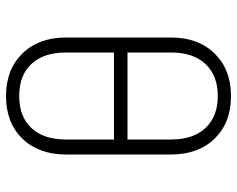

<svg xmlns="http://www.w3.org/2000/svg" viewBox="-95 -685 790 640"><g transform="rotate(90 300.0 -365.0)"><path d="M300 10Q212 10 158.5 -44.5Q105 -99 105 -190V-540Q105 -631 158.5 -685.5Q212 -740 300 -740Q389 -740 442 -685.5Q495 -631 495 -540V-190Q495 -99 442 -44.5Q389 10 300 10ZM155 -395H445V-540Q445 -614 406.5 -655Q368 -696 300 -696Q232 -696 193.5 -655Q155 -614 155 -540ZM300 -34Q369 -34 407 -75Q445 -116 445 -190V-350H155V-190Q155 -116 193 -75Q231 -34 300 -34Z"/></g></svg>

Font: NKDuy Mono Thin
Style: Regular
Weight: 100
Monospace: yes
Designer: NKDuy
Foundry: NKDuy
Version: Version 2.251; ttfautohint (v1.8.4.7-5d5b)